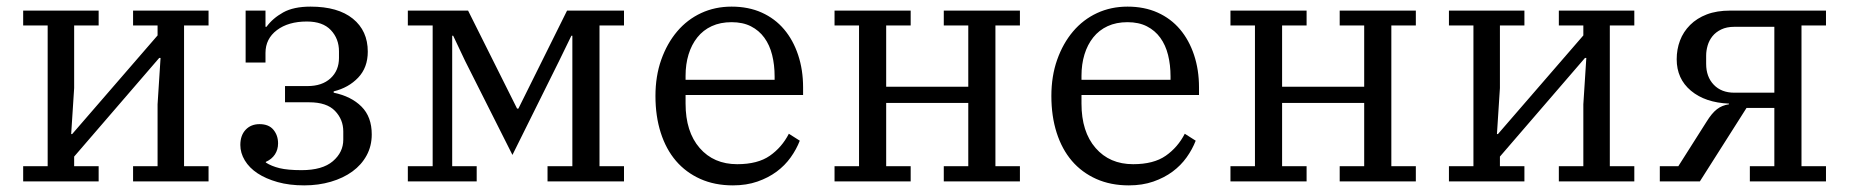

<svg xmlns="http://www.w3.org/2000/svg" viewBox="-20 -548 5586 580"><path d="M50 -46H124V-471H50V-516H278V-471H204V-282L195 -143H198L456 -441V-471H382V-516H610V-471H536V-46H610V0H382V-46H456V-233L465 -373H461L204 -75V-46H278V0H50Z M899 12Q854 12 818.5 2Q783 -8 758 -24.5Q733 -41 719.5 -63.5Q706 -86 706 -110Q706 -139 722 -156Q738 -173 764 -173Q792 -173 806 -156Q820 -139 820 -115Q820 -96 810.5 -81.5Q801 -67 783 -59V-57Q800 -46 824.5 -40Q849 -34 891 -34Q954 -34 985.5 -61Q1017 -88 1017 -126V-151Q1017 -187 992 -213Q967 -239 914 -239H841V-288H909Q953 -288 978.5 -311.5Q1004 -335 1004 -373V-393Q1004 -431 979.5 -457Q955 -483 907 -483Q851 -483 816.5 -457Q782 -431 782 -388V-359H722V-516H782V-467H785Q804 -493 835.5 -510.5Q867 -528 918 -528Q1001 -528 1046 -491.5Q1091 -455 1091 -392Q1091 -344 1062 -313.5Q1033 -283 988 -272V-268Q1041 -257 1072 -226Q1103 -195 1103 -142Q1103 -107 1087.5 -78.5Q1072 -50 1044.5 -30Q1017 -10 979.5 1Q942 12 899 12Z M1212 -46H1287V-471H1212V-516H1394L1542 -220H1546L1693 -516H1865V-471H1791V-46H1865V0H1634V-46H1709V-440H1706L1669 -364L1528 -80L1385 -364L1349 -440H1346V-46H1420V0H1212Z M2194 12Q2139 12 2095.5 -7.5Q2052 -27 2022 -62Q1992 -97 1976 -147Q1960 -197 1960 -258Q1960 -318 1977.5 -367.5Q1995 -417 2025.5 -453Q2056 -489 2098 -508.5Q2140 -528 2190 -528Q2241 -528 2281 -510Q2321 -492 2348.5 -459.5Q2376 -427 2391 -382Q2406 -337 2406 -284V-261H2051V-235Q2051 -150 2093.5 -101Q2136 -52 2207 -52Q2269 -52 2305.5 -77.5Q2342 -103 2363 -144L2396 -123Q2386 -97 2368.5 -72.5Q2351 -48 2326 -29.5Q2301 -11 2268 0.5Q2235 12 2194 12ZM2051 -307H2320V-317Q2320 -352 2312.5 -382Q2305 -412 2289 -434Q2273 -456 2248.5 -468.5Q2224 -481 2190 -481Q2156 -481 2130 -469Q2104 -457 2086.5 -435Q2069 -413 2060 -383.5Q2051 -354 2051 -319Z M2501 -46H2575V-471H2501V-516H2731V-471H2657V-286H2905V-471H2831V-516H3061V-471H2987V-46H3061V0H2831V-46H2905V-237H2657V-46H2731V0H2501Z M3390 12Q3335 12 3291.5 -7.5Q3248 -27 3218 -62Q3188 -97 3172 -147Q3156 -197 3156 -258Q3156 -318 3173.5 -367.5Q3191 -417 3221.5 -453Q3252 -489 3294 -508.5Q3336 -528 3386 -528Q3437 -528 3477 -510Q3517 -492 3544.5 -459.5Q3572 -427 3587 -382Q3602 -337 3602 -284V-261H3247V-235Q3247 -150 3289.5 -101Q3332 -52 3403 -52Q3465 -52 3501.5 -77.5Q3538 -103 3559 -144L3592 -123Q3582 -97 3564.5 -72.5Q3547 -48 3522 -29.5Q3497 -11 3464 0.5Q3431 12 3390 12ZM3247 -307H3516V-317Q3516 -352 3508.5 -382Q3501 -412 3485 -434Q3469 -456 3444.5 -468.5Q3420 -481 3386 -481Q3352 -481 3326 -469Q3300 -457 3282.5 -435Q3265 -413 3256 -383.5Q3247 -354 3247 -319Z M3697 -46H3771V-471H3697V-516H3927V-471H3853V-286H4101V-471H4027V-516H4257V-471H4183V-46H4257V0H4027V-46H4101V-237H3853V-46H3927V0H3697Z M4357 -46H4431V-471H4357V-516H4585V-471H4511V-282L4502 -143H4505L4763 -441V-471H4689V-516H4917V-471H4843V-46H4917V0H4689V-46H4763V-233L4772 -373H4768L4511 -75V-46H4585V0H4357Z M4994 -46H5050L5135 -180Q5151 -206 5166.5 -218Q5182 -230 5203 -233V-235Q5131 -238 5088 -274Q5045 -310 5045 -369Q5045 -399 5055 -425.5Q5065 -452 5085.5 -472.5Q5106 -493 5136 -504.5Q5166 -516 5207 -516H5496V-471H5422V-46H5496V0H5266V-46H5340V-222H5256L5115 0H4994ZM5340 -268V-467H5219Q5196 -467 5179.5 -459Q5163 -451 5153 -438.5Q5143 -426 5138.5 -410.5Q5134 -395 5134 -380V-355Q5134 -316 5157 -292Q5180 -268 5219 -268Z"/></svg>

Font: IBM Plex Serif
Style: Regular
Weight: 400
Designer: Mike Abbink, Paul van der Laan, Pieter van Rosmalen
Foundry: Bold Monday
Version: Version 2.6